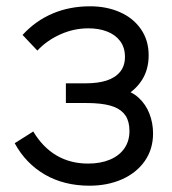

<svg xmlns="http://www.w3.org/2000/svg" viewBox="-20 -575 546 610"><path d="M264.3 15Q183.7 15 122.8 -20.2Q61.8 -55.5 26.7 -120L85.7 -157.3Q115.5 -107.2 159.4 -81.2Q203.3 -55.3 260 -55.3Q299.5 -55.3 329.2 -67.8Q358.8 -80.2 375.1 -103.5Q391.3 -126.8 391.3 -158.7Q391.3 -188.5 379.2 -207.1Q367 -225.7 343.1 -235.2Q319.2 -244.8 279.7 -247Q273.3 -247.3 266.7 -247.5Q260 -247.7 253.3 -247.7H189.3V-310.3H252.7Q291.8 -310.3 319.2 -319.3Q346.5 -328.3 361.8 -347.1Q377 -365.8 377 -394.3Q377 -424.2 361.6 -444.6Q346.2 -465 319.9 -475Q293.7 -485 261 -485Q214.5 -485 171.8 -465.8Q129 -446.7 98.7 -414.3L51.7 -464Q92.5 -508.7 146.7 -531.8Q200.8 -555 266.3 -555Q318.8 -555 361.1 -536.3Q403.3 -517.7 427.8 -482.3Q452.3 -447 452.3 -399.3Q452.3 -353.8 430.6 -320.1Q408.8 -286.3 367.7 -264.3L363.3 -292Q397.3 -285.7 420.4 -264.5Q443.5 -243.3 454.9 -213.5Q466.3 -183.7 466.3 -151.3Q466.3 -101 439.9 -63.3Q413.5 -25.7 367.5 -5.3Q321.5 15 264.3 15Z"/></svg>

Font: Manrope
Style: Regular
Weight: 400
Designer: Mikhail Sharanda
Foundry: Mikhail Sharanda
Version: Version 4.503